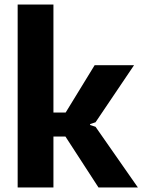

<svg xmlns="http://www.w3.org/2000/svg" viewBox="-20 -828 629 848"><path d="M58 -808H216V-331H270L398 -540H572L402 -288L378 -280V-276L402 -268L589 0H415L269 -225H216V0H58Z"/></svg>

Font: Encode Sans Narrow
Style: Bold
Weight: 700
Designer: Pablo Impallari, Andres Torresi
Foundry: Pablo Impallari, Andres Torresi
Version: Version 1.000; ttfautohint (v1.00) -l 8 -r 50 -G 200 -x 14 -